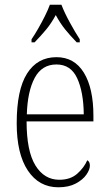

<svg xmlns="http://www.w3.org/2000/svg" viewBox="-20 -786 463 816"><path d="M228 10Q146 10 98.5 -61Q51 -132 51 -262Q51 -404 95 -473.5Q139 -543 220 -543Q296 -543 336.5 -477Q377 -411 377 -294V-270H93Q93 -144 130.5 -83Q168 -22 232 -22Q279 -22 308 -47.5Q337 -73 351 -105Q362 -99 362 -82Q362 -65 347 -43.5Q332 -22 302 -6Q272 10 228 10ZM336 -300Q335 -395 308 -453.5Q281 -512 220 -512Q158 -512 127.5 -455Q97 -398 94 -300ZM114 -619Q127 -638 142 -664Q157 -690 170.5 -717Q184 -744 192 -766H241Q254 -732 277 -690Q300 -648 319 -619V-606H306Q277 -636 256.5 -661.5Q236 -687 217 -722Q198 -687 177 -661.5Q156 -636 127 -606H114Z"/></svg>

Font: Noto Serif Condensed ExtraLight
Style: Regular
Weight: 200
Width: 3
Designer: Monotype Design Team
Foundry: Monotype Imaging Inc.
Version: Version 2.013; ttfautohint (v1.8.4.7-5d5b)